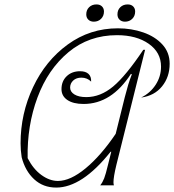

<svg xmlns="http://www.w3.org/2000/svg" viewBox="-20 -838 787 868"><path d="M747 -550Q747 -490 712.5 -447.5Q678 -405 618 -397Q659 -417 683.5 -454.5Q708 -492 708 -537Q708 -601 652.5 -640Q597 -679 509 -679Q382 -679 289.5 -602Q197 -525 149.5 -397.5Q102 -270 105 -123Q130 -74 167 -47Q204 -20 242 -20Q298 -20 367 -77Q436 -134 503 -233L544 -398Q553 -433 559.5 -454.5Q566 -476 576 -502L572 -504Q484 -368 358 -368Q311 -368 284.5 -386Q258 -404 258 -435Q258 -471 281.5 -493.5Q305 -516 342 -516Q367 -516 380 -504Q393 -492 392 -469Q374 -487 348 -487Q325 -487 311 -474Q297 -461 297 -442Q297 -423 316.5 -411Q336 -399 370 -399Q434 -399 491.5 -447Q549 -495 628 -613H636L506 -92Q493 -38 493 -14Q493 -6 495 0H433Q444 -14 451 -32Q458 -50 468 -92L483 -152H480Q351 10 234 10Q175 10 134.5 -27.5Q94 -65 78 -127Q73 -159 73 -190Q73 -324 129.5 -444Q186 -564 286.5 -637Q387 -710 513 -710Q574 -710 627.5 -691.5Q681 -673 714 -637Q747 -601 747 -550ZM370 -773Q370 -793 383 -805.5Q396 -818 416 -818Q432 -818 441 -809Q450 -800 450 -786Q450 -766 437 -753Q424 -740 404 -740Q389 -740 379.5 -749Q370 -758 370 -773ZM511 -773Q511 -793 524 -805.5Q537 -818 557 -818Q573 -818 582 -809Q591 -800 591 -786Q591 -766 578 -753Q565 -740 545 -740Q530 -740 520.5 -749Q511 -758 511 -773Z"/></svg>

Font: Srisakdi
Style: Regular
Weight: 400
Designer: Cadson Demak Co.,Ltd.
Foundry: Cadson Demak Co.,Ltd.
Version: Version 1.000